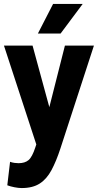

<svg xmlns="http://www.w3.org/2000/svg" viewBox="-22 -756 496 973"><path d="M-2 -525H143L228 -213L307 -525H454L284 -3Q263 61 239 106Q215 151 179.5 174Q144 197 88 197Q72 197 51.5 193Q31 189 15 183L29 64Q40 68 51.5 69.5Q63 71 72 71Q104 71 122.5 55.5Q141 40 157 -9L162 -24ZM170 -586 247 -736H397L285 -586Z"/></svg>

Font: Radio Canada Condensed
Style: Bold
Weight: 700
Width: 3
Designer: Charles Daoud, Etienne Aubert Bonn, Alexandre Saumier Demers, Jacques Le Bailly
Foundry: Radio-Canada
Version: Version 2.104; ttfautohint (v1.8.4.7-5d5b);gftools[0.9.28.de